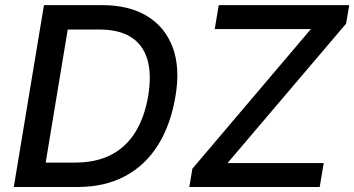

<svg xmlns="http://www.w3.org/2000/svg" viewBox="-20 -748 1417 768"><path d="M289.1 0H91.8L107.4 -97.7H281.2Q364.3 -97.7 424.3 -128.7Q484.4 -159.7 521.5 -219.7Q558.6 -279.8 572.8 -364.7Q586.9 -450.7 569.6 -509.8Q552.2 -568.8 504.2 -599.4Q456.1 -629.9 377 -629.9H192.4L208.5 -727.5H388.2Q496.1 -727.5 568.1 -683.8Q640.1 -640.1 670.7 -558.8Q701.2 -477.5 682.1 -364.3Q663.1 -249.5 612.3 -168.2Q561.5 -86.9 480.5 -43.5Q399.4 0 289.1 0ZM267.1 -727.5 146.5 0H35.2L155.8 -727.5ZM737.3 0 749.5 -73.2 1223.6 -631.8H838.9L855 -727.5H1377L1364.3 -653.3L890.1 -95.7H1274.9L1258.8 0Z"/></svg>

Font: Inter Medium
Style: Italic
Weight: 500
Italic angle: -9.3988°
Designer: Rasmus Andersson
Foundry: rsms
Version: Version 4.001;git-66647c0bb